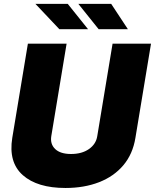

<svg xmlns="http://www.w3.org/2000/svg" viewBox="-20 -950 790 979"><path d="M554 -727.3H750L670.5 -247.2Q657 -164.1 608.7 -107.1Q560.4 -50.1 484.7 -20.8Q409.1 8.5 313.9 8.5Q170.1 8.5 96.2 -57Q22.4 -122.5 42.6 -247.2L122.2 -727.3H319.6L241.5 -255.7Q235.1 -215.2 261.5 -190Q288 -164.8 342.3 -164.8Q397.7 -164.8 433.6 -190Q469.5 -215.2 475.9 -255.7ZM632.1 -801.1H483L379.3 -930.4H546.9ZM429 -801.1H282.7L160.5 -930.4H325.3Z"/></svg>

Font: Inter UI Black
Style: Italic
Weight: 900
Italic angle: -9.39999°
Designer: Rasmus Andersson
Foundry: rsms
Version: 3.2;8d6f07862